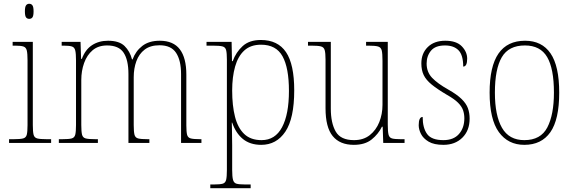

<svg xmlns="http://www.w3.org/2000/svg" viewBox="-20 -758 3044 1018"><path d="M135 -658Q124 -658 118 -666Q112 -674 112 -698Q112 -721 118 -729.5Q124 -738 135 -738Q146 -738 152 -729.5Q158 -721 158 -698Q158 -674 152 -666Q146 -658 135 -658ZM28 0V-20H53Q87 -20 102.5 -24Q118 -28 122 -44Q126 -60 126 -95V-438Q126 -474 122 -490.5Q118 -507 104 -511.5Q90 -516 61 -516H47V-536H154V-95Q154 -60 158 -44Q162 -28 177.5 -24Q193 -20 227 -20H251V0Z M292 0V-20H310Q345 -20 360 -24Q375 -28 379 -44Q383 -60 383 -95V-438Q383 -474 379 -490.5Q375 -507 361.5 -511.5Q348 -516 318 -516H307V-536H407L410 -446H414Q432 -495 468 -518.5Q504 -542 553 -542Q612 -542 640.5 -514Q669 -486 680 -443H683Q699 -487 734.5 -514.5Q770 -542 827 -542Q899 -542 933.5 -496.5Q968 -451 968 -362V-93Q968 -59 972 -43.5Q976 -28 991.5 -24Q1007 -20 1041 -20H1048V0H940V-365Q940 -438 913.5 -478Q887 -518 826 -518Q777 -518 747 -495Q717 -472 703 -433.5Q689 -395 689 -349V-95Q689 -60 693 -44Q697 -28 712.5 -24Q728 -20 762 -20H772V0H661V-365Q661 -440 635.5 -478.5Q610 -517 548 -517Q501 -517 471 -491.5Q441 -466 426 -424Q411 -382 411 -334V-95Q411 -60 415 -44Q419 -28 434.5 -24Q450 -20 486 -20H499V0Z M1095 240V220H1116Q1146 220 1160.5 216Q1175 212 1179 195.5Q1183 179 1183 143V-442Q1183 -476 1179 -492Q1175 -508 1159.5 -512Q1144 -516 1108 -516H1075V-536H1208L1210 -434H1214Q1231 -481 1266.5 -513.5Q1302 -546 1363 -546Q1453 -546 1496.5 -481.5Q1540 -417 1540 -279Q1540 -130 1493 -60Q1446 10 1365 10Q1306 10 1268 -21Q1230 -52 1211 -108H1209Q1209 -93 1210 -64Q1211 -35 1211 13V143Q1211 179 1215.5 195.5Q1220 212 1234 216Q1248 220 1278 220H1309V240ZM1367 -15Q1439 -15 1475.5 -83.5Q1512 -152 1512 -276Q1512 -398 1478 -459.5Q1444 -521 1364 -521Q1309 -521 1275.5 -490.5Q1242 -460 1226.5 -405Q1211 -350 1211 -278Q1211 -198 1226 -139Q1241 -80 1275 -47.5Q1309 -15 1367 -15Z M1856 10Q1782 10 1744 -36.5Q1706 -83 1706 -184V-442Q1706 -477 1701.5 -492.5Q1697 -508 1681.5 -512Q1666 -516 1631 -516H1613V-536H1734V-182Q1734 -106 1760 -60.5Q1786 -15 1857 -15Q1907 -15 1940.5 -41.5Q1974 -68 1991 -110.5Q2008 -153 2008 -202V-436Q2008 -474 2004 -490.5Q2000 -507 1984.5 -511.5Q1969 -516 1933 -516H1921V-536H2036V-97Q2036 -61 2040 -44.5Q2044 -28 2058.5 -24Q2073 -20 2104 -20H2125V0H2012L2009 -86H2005Q1986 -47 1950.5 -18.5Q1915 10 1856 10Z M2331 10Q2281 10 2252.5 -7Q2224 -24 2212 -48Q2200 -72 2200 -94Q2200 -138 2221 -138Q2221 -80 2244.5 -47.5Q2268 -15 2331 -15Q2385 -15 2413.5 -47.5Q2442 -80 2442 -131Q2442 -154 2435 -174Q2428 -194 2408.5 -213.5Q2389 -233 2350 -255Q2299 -285 2269 -309.5Q2239 -334 2226.5 -360Q2214 -386 2214 -422Q2214 -475 2248 -508.5Q2282 -542 2341 -542Q2400 -542 2428.5 -512.5Q2457 -483 2457 -447Q2457 -405 2436 -405Q2436 -466 2411 -491.5Q2386 -517 2339 -517Q2288 -517 2265 -489Q2242 -461 2242 -421Q2242 -376 2271 -345.5Q2300 -315 2357 -283Q2403 -257 2427.5 -233Q2452 -209 2461 -184Q2470 -159 2470 -129Q2470 -66 2431.5 -28Q2393 10 2331 10Z M2760 10Q2674 10 2625 -57.5Q2576 -125 2576 -267Q2576 -406 2623 -474Q2670 -542 2764 -542Q2853 -542 2899 -475Q2945 -408 2945 -267Q2945 -124 2898 -57Q2851 10 2760 10ZM2760 -15Q2847 -15 2882 -82.5Q2917 -150 2917 -267Q2917 -394 2881 -455.5Q2845 -517 2763 -517Q2677 -517 2640.5 -454.5Q2604 -392 2604 -267Q2604 -146 2641.5 -80.5Q2679 -15 2760 -15Z"/></svg>

Font: Noto Serif Tamil SemiCondensed Thin
Style: Italic
Weight: 100
Width: 4
Italic angle: -12°
Designer: Indian Type Foundry, Tom Grace, and the Monotype Design Team
Foundry: Monotype Imaging Inc.
Version: Version 2.003; ttfautohint (v1.8.4.7-5d5b)